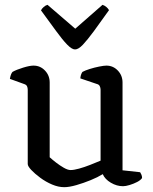

<svg xmlns="http://www.w3.org/2000/svg" viewBox="-20 -772 633 796"><path d="M246 4Q222 4 196 -7Q170 -18 147 -35Q124 -52 109.5 -67.5Q95 -83 95 -92V-400Q95 -408 92 -414.5Q89 -421 79 -424L21 -445Q23 -457 26 -464Q29 -471 32 -474Q48 -483 75.5 -491.5Q103 -500 119 -500Q147 -500 166.5 -479.5Q186 -459 186 -430V-120Q197 -110 212.5 -98Q228 -86 244.5 -76.5Q261 -67 273 -67Q286 -67 308 -73Q330 -79 354 -88.5Q378 -98 397 -106V-400Q397 -408 393.5 -415Q390 -422 381 -424L313 -447Q314 -458 317 -465Q320 -472 322 -474Q333 -480 352 -486Q371 -492 391 -496Q411 -500 421 -500Q449 -500 468.5 -479.5Q488 -459 488 -430V-66L561 -58Q563 -55 566 -48.5Q569 -42 569 -34Q563 -25 548.5 -17.5Q534 -10 517.5 -5Q501 0 490 0Q464 0 439.5 -14.5Q415 -29 406 -50Q385 -37 355.5 -25Q326 -13 296.5 -4.5Q267 4 246 4ZM291 -567Q278 -567 258.5 -587Q239 -607 212.5 -643.5Q186 -680 150 -729Q153 -736 161 -743Q169 -750 177 -752L292 -653L405 -752Q414 -749 421 -743Q428 -737 432 -730Q396 -679 369 -642.5Q342 -606 323.5 -586.5Q305 -567 291 -567Z"/></svg>

Font: Texturina 12pt
Style: Regular
Weight: 400
Designer: Guillermo Torres Carreño
Foundry: Omnibus-Type
Version: Version 1.002